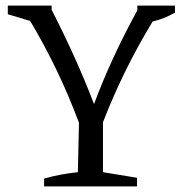

<svg xmlns="http://www.w3.org/2000/svg" viewBox="-20 -668 655 688"><path d="M138 0V-28Q169 -37 199.5 -42.5Q230 -48 259 -51L263 -228Q191 -421 88 -593L8 -617V-648H165V-633Q255 -457 317 -295Q376 -455 472 -631V-648H607V-623Q570 -601 527 -591Q474 -504 429.5 -413.5Q385 -323 349 -230V-51L471 -31V0Z"/></svg>

Font: Piazzolla
Style: Regular
Weight: 400
Designer: Juan Pablo del Peral
Foundry: Huerta Tipografica
Version: Version 1.330